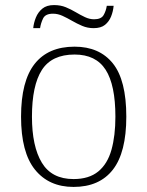

<svg xmlns="http://www.w3.org/2000/svg" viewBox="-20 -727 581 757"><path d="M270 10Q173 10 118 -58Q63 -126 63 -267Q63 -407 116.5 -475Q170 -543 274 -543Q372 -543 425 -477Q478 -411 478 -267Q478 -126 425 -58Q372 10 270 10ZM270 -21Q331 -21 367.5 -51Q404 -81 419.5 -136.5Q435 -192 435 -267Q435 -392 396.5 -452Q358 -512 274 -512Q184 -512 145 -451Q106 -390 106 -267Q106 -150 145 -85.5Q184 -21 270 -21ZM349 -616Q325 -616 304 -625Q283 -634 264 -645Q245 -656 226.5 -664.5Q208 -673 189 -673Q159 -673 150 -654.5Q141 -636 138 -616H111Q113 -637 121.5 -658Q130 -679 147 -693Q164 -707 193 -707Q219 -707 239.5 -698.5Q260 -690 278.5 -679Q297 -668 315 -659.5Q333 -651 351 -651Q379 -651 388.5 -667.5Q398 -684 401 -704H428Q426 -682 418 -662Q410 -642 394 -629Q378 -616 349 -616Z"/></svg>

Font: Noto Serif Khmer ExtraLight
Style: Regular
Weight: 250
Version: Version 2.003